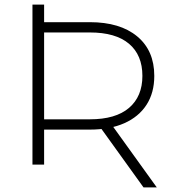

<svg xmlns="http://www.w3.org/2000/svg" viewBox="-20 -720 760 840"><path d="M150 -153V-198H373Q486 -198 544.5 -248Q603 -298 603 -388Q603 -479 544.5 -528.5Q486 -578 373 -578H150V-623H373Q505 -623 580 -561Q655 -499 655 -388Q655 -314 621 -261.5Q587 -209 524 -181Q461 -153 373 -153ZM122 0V-700H173V0ZM608 100 413 -171H471L666 100Z"/></svg>

Font: Montserrat Thin Light
Style: Regular
Weight: 300
Version: Version 9.000